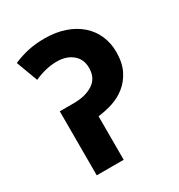

<svg xmlns="http://www.w3.org/2000/svg" viewBox="-156 -747 793 852"><g transform="rotate(-30 241.0 -321.0)"><path d="M195 -642Q253 -642 299 -626Q345 -610 377 -581.5Q409 -553 425.5 -514.5Q442 -476 442 -432Q442 -376 423 -338Q404 -300 373.5 -275.5Q343 -251 305.5 -239Q268 -227 231 -223V0H93V-328H165Q225 -328 263.5 -353Q302 -378 302 -430Q302 -475 271 -500.5Q240 -526 192 -526Q163 -526 133.5 -519Q104 -512 76 -499L35 -609Q72 -625 110.5 -633.5Q149 -642 195 -642Z"/></g></svg>

Font: Mukta ExtraBold
Style: Regular
Weight: 800
Designer: Girish Dalvi and Yashodeep Gholap
Foundry: Ek Type
Version: Version 2.538;PS 1.002;hotconv 16.6.51;makeotf.lib2.5.65220;